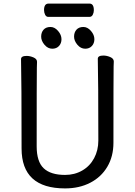

<svg xmlns="http://www.w3.org/2000/svg" viewBox="-20 -1024 750 1068"><path d="M342 24Q100 24 100 -198Q100 -575 97 -695Q97 -713 128 -713Q147 -713 166.5 -704.5Q186 -696 186 -680Q186 -662 185 -649Q184 -584 184 -210Q184 -125 223 -88Q262 -51 342 -51Q395 -51 437.5 -75.5Q480 -100 503.5 -144Q527 -188 527 -242Q527 -580 524 -697Q524 -715 555 -715Q574 -715 593.5 -706.5Q613 -698 613 -682Q613 -666 612 -654Q611 -594 611 -230Q611 -154 577 -96.5Q543 -39 482 -7.5Q421 24 342 24ZM454 -753Q429 -753 410.5 -775Q392 -797 392 -820Q392 -844 405.5 -859Q419 -874 444 -874Q467 -874 486 -852Q505 -830 505 -806Q505 -783 491 -768Q477 -753 454 -753ZM271 -753Q246 -753 227.5 -775Q209 -797 209 -820Q209 -844 222.5 -859Q236 -874 261 -874Q284 -874 303 -852Q322 -830 322 -806Q322 -783 308 -768Q294 -753 271 -753ZM477 -930H249Q237 -930 231 -942Q225 -954 225 -968Q225 -1004 250 -1004H478Q502 -1004 502 -967Q502 -954 496 -942Q490 -930 477 -930Z"/></svg>

Font: ToneOZ-Pinyin-WenKai-Medium
Style: Medium
Weight: 700
Designer: Fontworks Inc.
Foundry: ToneOZ
Version: Version 0.240331